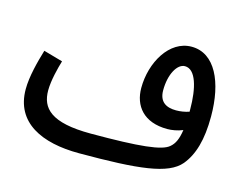

<svg xmlns="http://www.w3.org/2000/svg" viewBox="-80 -642 990 785"><g transform="rotate(15 414.5 -249.0)"><path d="M309 21H310C562 21 683 8 734 -52C772 -98 792 -164 792 -264C792 -409 741 -519 642 -519C548 -519 486 -411 486 -303C486 -228 531 -168 632 -168C651 -168 675 -172 697 -181C691 -142 681 -120 663 -105C634 -79 544 -69 335 -69C165 -69 121 -120 121 -195C121 -237 136 -294 145 -324L64 -347C49 -297 31 -230 31 -176C31 -34 152 21 309 21ZM575 -317C575 -386 604 -435 636 -435C682 -435 702 -360 702 -270C702 -267 702 -263 702 -260C684 -254 665 -251 647 -251C606 -251 575 -267 575 -317Z"/></g></svg>

Font: Noto Sans Arabic ExtCond Med
Style: Regular
Weight: 500
Width: 2
Designer: Monotype Design Team, Nadine Chahine, Nizar Qandah and Khaled Hosny
Foundry: Monotype Imaging Inc.
Version: Version 2.012